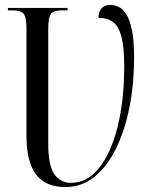

<svg xmlns="http://www.w3.org/2000/svg" viewBox="-20 -746 604 776"><path d="M244 10Q164 10 125.5 -41Q87 -92 87 -197V-629Q87 -678 75 -691Q63 -704 33 -704H12V-714H253V-704H226Q198 -704 186.5 -691Q175 -678 175 -626V-165Q175 -79 199 -43Q223 -7 267 -7Q332 -7 380 -66.5Q428 -126 455 -232.5Q482 -339 482 -479Q482 -557 470.5 -599Q459 -641 436 -657.5Q413 -674 378 -674Q378 -698 390 -712Q402 -726 427 -726Q443 -726 460 -718Q477 -710 491 -687.5Q505 -665 513.5 -623Q522 -581 522 -513Q522 -408 503.5 -314Q485 -220 449.5 -147Q414 -74 362.5 -32Q311 10 244 10Z"/></svg>

Font: Noto Serif Display ExtraCondensed
Style: Regular
Weight: 400
Width: 2
Designer: Monotype Design Team
Foundry: Monotype Imaging Inc.
Version: Version 2.009